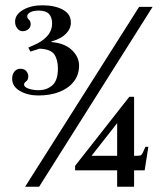

<svg xmlns="http://www.w3.org/2000/svg" viewBox="-20 -706 636 726"><path d="M423 0V-257L447 -271L320 -109L312 -117H500Q511 -117 514.5 -120.5Q518 -124 522 -133L530 -151H541L527 -62H264V-79L469 -340H487V0ZM506 -680H557L128 0H75ZM125 -345Q85 -345 55.5 -362Q26 -379 26 -408Q26 -425 34.5 -435.5Q43 -446 57 -446Q72 -446 79.5 -437Q87 -428 87 -418Q87 -404 79 -398.5Q71 -393 71 -386Q71 -377 87.5 -371Q104 -365 126 -365Q157 -365 178 -383.5Q199 -402 199 -447Q199 -480 185.5 -500Q172 -520 130 -522Q122 -520 112.5 -516.5Q103 -513 95 -511L87 -526L107 -535Q139 -548 158 -569Q177 -590 177 -617Q177 -641 165 -653.5Q153 -666 127 -666Q107 -666 95 -660Q83 -654 83 -644Q83 -637 89.5 -631.5Q96 -626 96 -614Q96 -603 87 -595.5Q78 -588 65 -588Q54 -588 45.5 -598.5Q37 -609 37 -624Q37 -651 67 -668.5Q97 -686 140 -686Q187 -686 217.5 -669.5Q248 -653 248 -621Q248 -597 229 -578Q210 -559 174 -549V-547Q224 -543 251.5 -517Q279 -491 279 -458Q279 -423 259 -397.5Q239 -372 204.5 -358.5Q170 -345 125 -345Z"/></svg>

Font: Ibarra Real Nova Medium
Style: Regular
Weight: 500
Designer: Jose Maria Ribagorda & Octavio Pardo
Foundry: Jose Maria Ribagorda
Version: Version 2.000